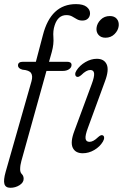

<svg xmlns="http://www.w3.org/2000/svg" viewBox="-29 -737 598 934"><path d="M58.5 -418.5Q58.5 -436.5 83 -436.5H145.5L179.5 -565.5Q218 -717 340.5 -717Q375.5 -717 392.2 -703.8Q409 -690.5 409 -672.5Q409 -657 399.2 -647Q389.5 -637 371.5 -637Q356.5 -637 345.2 -643.5Q334 -650 322.2 -656.8Q310.5 -663.5 294 -663.5Q253 -663.5 237 -614Q228 -587.5 230.8 -555.2Q233.5 -523 223 -484.5L209.5 -436.5H297.5Q319 -436.5 319 -421Q319 -408.5 306.8 -400.2Q294.5 -392 277 -392H197L75 46Q69 66.5 69 87Q69 102 77.5 110.2Q86 118.5 86 133Q86 151 66 163.8Q46 176.5 21.5 176.5Q-2 176.5 -7.5 158Q-13 139.5 -1.5 99L124 -341Q131.5 -367.5 122.2 -381.5Q113 -395.5 80.5 -398Q58.5 -404 58.5 -418.5ZM484 -553.5Q462.5 -553.5 450.5 -567Q438.5 -580.5 440.5 -601Q443 -623.5 460.8 -641.2Q478.5 -659 505.5 -659Q527.5 -659 539 -645.5Q550.5 -632 548.5 -611Q546 -589 528.2 -571.2Q510.5 -553.5 484 -553.5ZM398.5 -114.5Q385 -78.5 387.2 -62.8Q389.5 -47 406.5 -47Q415 -47 425.2 -52.2Q435.5 -57.5 449 -70.5Q463 -83 471 -78.5Q477 -76 477.5 -67.5Q478 -59 471.5 -48Q457 -23.5 430 -7.5Q403 8.5 373.5 8.5Q337.5 8.5 324.8 -18.5Q312 -45.5 333 -100.5L417 -327.5Q430.5 -363.5 428.8 -380Q427 -396.5 410 -396.5Q391 -396.5 366.5 -372Q360 -366.5 354.5 -364Q349 -361.5 343.5 -364Q337.5 -367 337 -375.5Q336.5 -384 343 -394Q358.5 -418.5 386.2 -434.8Q414 -451 442 -451Q477.5 -451 490 -423.8Q502.5 -396.5 481.5 -341Z"/></svg>

Font: Fraunces 72pt SuperSoft Light
Style: Italic
Weight: 300
Italic angle: -16°
Version: Version 1.000;[b76b70a41]